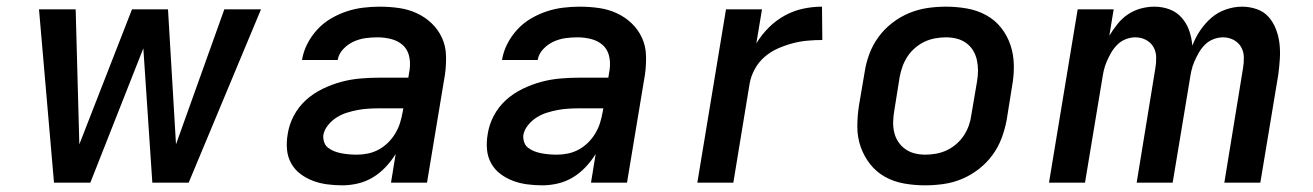

<svg xmlns="http://www.w3.org/2000/svg" viewBox="-20 -548 3940 576"><path d="M142 0 97 -520H207L218 -115L376 -520H484L508 -115L653 -520H763L546 0H437L410 -403L251 0Z M1007 8Q984 8 961.5 5Q939 2 919 -5.5Q899 -13 881.5 -26Q864 -39 853.5 -58Q843 -77 841 -99.5Q839 -122 843 -145Q847 -173 861 -200Q875 -227 897.5 -247.5Q920 -268 948 -281.5Q976 -295 1004 -302.5Q1032 -310 1061 -312.5Q1090 -315 1118 -315H1205L1209 -340Q1212 -361 1207 -381Q1202 -401 1187.5 -413.5Q1173 -426 1153 -431Q1133 -436 1112 -436Q1094 -436 1076 -433.5Q1058 -431 1040.5 -423Q1023 -415 1009.5 -400.5Q996 -386 993 -368H886Q890 -393 902 -416.5Q914 -440 932 -459.5Q950 -479 973 -492.5Q996 -506 1020.5 -514Q1045 -522 1070 -525Q1095 -528 1119 -528Q1148 -528 1176.5 -524Q1205 -520 1230 -508.5Q1255 -497 1274.5 -478.5Q1294 -460 1305.5 -435.5Q1317 -411 1318 -382.5Q1319 -354 1315 -325L1261 0H1153L1167 -86Q1154 -65 1136.5 -46.5Q1119 -28 1098 -15.5Q1077 -3 1053.5 2.5Q1030 8 1007 8ZM1051 -84Q1067 -84 1084 -87.5Q1101 -91 1116.5 -99.5Q1132 -108 1144.5 -120.5Q1157 -133 1166 -148Q1175 -163 1180 -179Q1185 -195 1188 -212L1190 -223H1118Q1102 -223 1085.5 -222Q1069 -221 1053 -218Q1037 -215 1021 -210Q1005 -205 990.5 -196Q976 -187 964.5 -173Q953 -159 950 -143Q949 -132 952.5 -121.5Q956 -111 964.5 -104.5Q973 -98 983.5 -94Q994 -90 1005 -88Q1016 -86 1027.5 -85Q1039 -84 1051 -84Z M1607 8Q1584 8 1561.5 5Q1539 2 1519 -5.5Q1499 -13 1481.5 -26Q1464 -39 1453.5 -58Q1443 -77 1441 -99.5Q1439 -122 1443 -145Q1447 -173 1461 -200Q1475 -227 1497.5 -247.5Q1520 -268 1548 -281.5Q1576 -295 1604 -302.5Q1632 -310 1661 -312.5Q1690 -315 1718 -315H1805L1809 -340Q1812 -361 1807 -381Q1802 -401 1787.5 -413.5Q1773 -426 1753 -431Q1733 -436 1712 -436Q1694 -436 1676 -433.5Q1658 -431 1640.5 -423Q1623 -415 1609.5 -400.5Q1596 -386 1593 -368H1486Q1490 -393 1502 -416.5Q1514 -440 1532 -459.5Q1550 -479 1573 -492.5Q1596 -506 1620.5 -514Q1645 -522 1670 -525Q1695 -528 1719 -528Q1748 -528 1776.5 -524Q1805 -520 1830 -508.5Q1855 -497 1874.5 -478.5Q1894 -460 1905.5 -435.5Q1917 -411 1918 -382.5Q1919 -354 1915 -325L1861 0H1753L1767 -86Q1754 -65 1736.5 -46.5Q1719 -28 1698 -15.5Q1677 -3 1653.5 2.5Q1630 8 1607 8ZM1651 -84Q1667 -84 1684 -87.5Q1701 -91 1716.5 -99.5Q1732 -108 1744.5 -120.5Q1757 -133 1766 -148Q1775 -163 1780 -179Q1785 -195 1788 -212L1790 -223H1718Q1702 -223 1685.5 -222Q1669 -221 1653 -218Q1637 -215 1621 -210Q1605 -205 1590.5 -196Q1576 -187 1564.5 -173Q1553 -159 1550 -143Q1549 -132 1552.5 -121.5Q1556 -111 1564.5 -104.5Q1573 -98 1583.5 -94Q1594 -90 1605 -88Q1616 -86 1627.5 -85Q1639 -84 1651 -84Z M2072 0 2158 -520H2266L2249 -418Q2265 -444 2286.5 -465.5Q2308 -487 2334.5 -501.5Q2361 -516 2389.5 -522Q2418 -528 2446 -528L2447 -428Q2425 -428 2402.5 -426Q2380 -424 2357.5 -418Q2335 -412 2313.5 -402.5Q2292 -393 2274 -377.5Q2256 -362 2244.5 -341Q2233 -320 2229 -298L2180 0Z M2755 8Q2723 8 2692 2.5Q2661 -3 2635 -17.5Q2609 -32 2590.5 -55.5Q2572 -79 2562 -107.5Q2552 -136 2552 -168Q2552 -200 2557 -232L2574 -332Q2578 -359 2588 -386Q2598 -413 2615.5 -437Q2633 -461 2657 -479.5Q2681 -498 2708 -509Q2735 -520 2762.5 -524Q2790 -528 2818 -528Q2850 -528 2881 -522.5Q2912 -517 2938.5 -502.5Q2965 -488 2983.5 -464.5Q3002 -441 3011.5 -412.5Q3021 -384 3021.5 -352Q3022 -320 3016 -288L3000 -188Q2995 -161 2985 -134Q2975 -107 2957.5 -83Q2940 -59 2916 -40.5Q2892 -22 2865.5 -11Q2839 0 2811 4Q2783 8 2755 8ZM2756 -84Q2772 -84 2788.5 -87Q2805 -90 2820 -97Q2835 -104 2848.5 -115.5Q2862 -127 2871.5 -141.5Q2881 -156 2886.5 -171.5Q2892 -187 2894 -203L2911 -303Q2914 -320 2914 -336.5Q2914 -353 2910.5 -368.5Q2907 -384 2899 -397Q2891 -410 2878.5 -419Q2866 -428 2850.5 -432Q2835 -436 2818 -436Q2802 -436 2785.5 -433Q2769 -430 2754 -423Q2739 -416 2725.5 -404.5Q2712 -393 2702.5 -378.5Q2693 -364 2687.5 -348.5Q2682 -333 2679 -317L2663 -217Q2660 -200 2659.5 -183.5Q2659 -167 2662.5 -151.5Q2666 -136 2674.5 -123Q2683 -110 2695.5 -101Q2708 -92 2723.5 -88Q2739 -84 2756 -84Z M3127 0 3213 -520H3321L3308 -441Q3319 -459 3332.5 -476Q3346 -493 3364 -505Q3382 -517 3402.5 -522.5Q3423 -528 3443 -528Q3467 -528 3488.5 -520Q3510 -512 3525 -495Q3540 -478 3547.5 -456.5Q3555 -435 3557 -411Q3566 -435 3580.5 -456.5Q3595 -478 3614 -494.5Q3633 -511 3657.5 -519.5Q3682 -528 3706 -528Q3729 -528 3750.5 -520.5Q3772 -513 3786 -497Q3800 -481 3808 -460Q3816 -439 3818.5 -417Q3821 -395 3819.5 -371.5Q3818 -348 3815 -325L3761 0H3653L3709 -343Q3712 -360 3711.5 -377Q3711 -394 3703 -407.5Q3695 -421 3680.5 -428.5Q3666 -436 3649 -436Q3635 -436 3620.5 -430.5Q3606 -425 3595 -414Q3584 -403 3576.5 -390Q3569 -377 3563 -363Q3557 -349 3554 -335Q3551 -321 3549 -307L3498 0H3390L3446 -343Q3449 -360 3448.5 -377Q3448 -394 3440 -407.5Q3432 -421 3417.5 -428.5Q3403 -436 3386 -436Q3372 -436 3357.5 -430.5Q3343 -425 3332 -414Q3321 -403 3313.5 -390Q3306 -377 3300 -363Q3294 -349 3291 -335Q3288 -321 3286 -307L3235 0Z"/></svg>

Font: Iosevka Aile Semibold
Style: Italic
Weight: 600
Italic angle: -9°
Designer: Belleve Invis
Foundry: Belleve Invis
Version: Version 31.1.0; ttfautohint (v1.8.4)